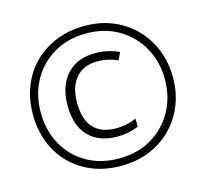

<svg xmlns="http://www.w3.org/2000/svg" viewBox="-105 -842 1040 971"><g transform="rotate(-15 415.0 -357.0)"><path d="M414 9Q330 9 262.5 -19Q195 -47 147 -97Q99 -147 74 -213.5Q49 -280 49 -357Q49 -439 76.5 -506.5Q104 -574 154 -622.5Q204 -671 271 -697Q338 -723 416 -723Q498 -723 565 -695Q632 -667 680.5 -617Q729 -567 755.5 -500Q782 -433 782 -356Q782 -277 755 -210.5Q728 -144 678.5 -94.5Q629 -45 562 -18Q495 9 414 9ZM414 -30Q512 -30 585 -73.5Q658 -117 699 -191Q740 -265 740 -357Q740 -450 698.5 -524Q657 -598 584 -641Q511 -684 415 -684Q318 -684 245 -641Q172 -598 131 -524.5Q90 -451 90 -357Q90 -262 131 -188Q172 -114 245 -72Q318 -30 414 -30ZM434 -139Q338 -139 284 -194.5Q230 -250 230 -356Q230 -457 283.5 -516.5Q337 -576 433 -576Q499 -576 557 -549L538 -510Q488 -533 434 -533Q360 -533 320 -486.5Q280 -440 280 -358Q280 -268 321 -224.5Q362 -181 439 -181Q463 -181 489.5 -186Q516 -191 545 -203V-161Q493 -139 434 -139Z"/></g></svg>

Font: Noto Sans ExtraCondensed Light
Style: Italic
Weight: 300
Width: 2
Italic angle: -12°
Designer: Monotype Design Team
Foundry: Monotype Imaging Inc.
Version: Version 2.013; ttfautohint (v1.8.4.7-5d5b)